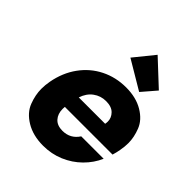

<svg xmlns="http://www.w3.org/2000/svg" viewBox="-229 -960 1102 1102"><g transform="rotate(45 322.5 -409.0)"><path d="M639 -288Q635 -264 627 -238H240Q239 -229 239 -221Q239 -181 261.5 -156Q284 -131 327 -131Q391 -131 426 -185H608Q584 -130 539.5 -86Q495 -42 436 -17Q377 8 309 8Q227 8 169 -27Q111 -62 91 -114.5Q71 -167 71 -216Q71 -246 77 -279Q93 -366 140 -431Q187 -496 257 -531Q327 -566 410 -566Q491 -566 548 -532Q605 -498 625 -447Q645 -396 645 -349Q645 -320 639 -288ZM472 -333Q474 -344 474 -353Q474 -383 451.5 -406Q429 -429 384 -429Q341 -429 307 -404Q273 -379 258 -333ZM306 -704 405 -826 555 -686 481 -600Z"/></g></svg>

Font: Fz Poppins
Style: Bold Italic
Weight: 700
Italic angle: -10°
Designer: Ninad Kale (Devanagari), Jonny Pinhorn (Latin)
Foundry: Indian Type Foundry
Version: Vit hóa bi Vntype.Com & FontZin.Com